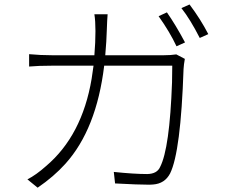

<svg xmlns="http://www.w3.org/2000/svg" viewBox="-20 -831 1040 879"><path d="M461.9 -578.1H730.5Q761.7 -578.1 787.1 -582L826.2 -561.5Q821.3 -534.2 820.3 -514.6Q807.6 -135.7 758.8 -37.1Q734.4 9.8 680.7 13.7Q672.9 14.6 664.1 14.6Q613.3 14.6 506.8 8.8L501 -43.9Q593.8 -34.2 654.3 -34.2Q699.2 -35.2 712.9 -66.4Q756.8 -151.4 767.6 -454.1Q768.6 -497.1 768.6 -530.3H457Q421.9 -239.3 279.3 -81.1Q226.6 -22.5 152.3 28.3L105.5 -9.8Q145.5 -30.3 190.4 -70.3Q355.5 -210 399.4 -469.7Q404.3 -499 408.2 -530.3H218.8Q156.2 -530.3 113.3 -526.4V-583Q166 -578.1 217.8 -578.1H412.1Q417 -636.7 417 -688.5Q417 -735.4 412.1 -765.6H472.7Q470.7 -745.1 468.8 -689.5Q467.8 -646.5 461.9 -578.1ZM706.1 -756.8 744.1 -774.4Q783.2 -718.8 827.1 -636.7L788.1 -619.1Q756.8 -685.5 706.1 -756.8ZM810.5 -793.9 847.7 -810.5Q898.4 -743.2 933.6 -674.8L894.5 -657.2Q850.6 -743.2 810.5 -793.9Z"/></svg>

Font: Taipei Sans TC Beta Light
Style: Regular
Weight: 300
Designer: JT Foundry
Foundry: JT Foundry
Version: Version 1.000